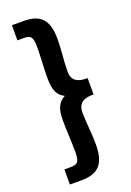

<svg xmlns="http://www.w3.org/2000/svg" viewBox="-165 -766 674 991"><g transform="rotate(-20 172.0 -270.5)"><path d="M102 167C190 167 235 129 235 19C235 -53 226 -99 226 -162C226 -195 241 -227 302 -228H312V-318H302C241 -319 226 -351 226 -382C226 -446 235 -490 235 -562C235 -671 190 -708 102 -708H38V-625H71C113 -625 122 -613 122 -556C122 -500 117 -449 117 -386C117 -325 131 -290 170 -272C133 -254 117 -219 117 -158C117 -94 122 -43 122 14C122 72 113 84 71 84H38V167Z"/></g></svg>

Font: Falling Sky
Style: SeBd
Weight: 600
Designer: Paul D. Hunt
Foundry: Adobe Systems Incorporated
Version: Version 1.02